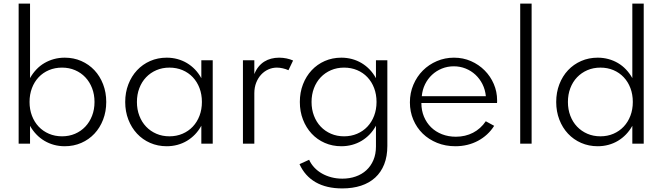

<svg xmlns="http://www.w3.org/2000/svg" viewBox="-20 -802 3699 1072"><path d="M145 -232.7Q145 -275 158.4 -310.2Q171.8 -345.5 195.9 -370.9Q220 -396.4 253.4 -410.5Q286.8 -424.5 326.4 -424.5Q365.9 -424.5 399.1 -410.2Q432.3 -395.9 456.4 -370.5Q480.5 -345 494.1 -309.8Q507.7 -274.5 507.7 -232.7Q507.7 -190.9 494.1 -155.7Q480.5 -120.5 456.4 -95Q432.3 -69.5 399.1 -55.2Q365.9 -40.9 326.4 -40.9Q286.8 -40.9 253.4 -55.2Q220 -69.5 195.9 -95Q171.8 -120.5 158.4 -155.7Q145 -190.9 145 -232.7ZM84.1 -781.8V0H147.7V-99.5Q162.7 -72.7 183 -51.6Q203.2 -30.5 228.2 -15.7Q253.2 -0.9 281.6 6.8Q310 14.5 341.4 14.5Q391.4 14.5 433.9 -4.1Q476.4 -22.7 507.3 -55.7Q538.2 -88.6 555.7 -134.1Q573.2 -179.5 573.2 -232.7Q573.2 -285.9 555.7 -331.4Q538.2 -376.8 507.3 -409.8Q476.4 -442.7 433.9 -461.4Q391.4 -480 341.4 -480Q310 -480 281.6 -472.3Q253.2 -464.5 228.2 -450Q203.2 -435.5 183 -414.1Q162.7 -392.7 147.7 -365.9V-781.8Z M744.5 -232.7Q744.5 -274.5 758 -309.8Q771.4 -345 795.7 -370.5Q820 -395.9 853.2 -410.2Q886.4 -424.5 925.9 -424.5Q965.5 -424.5 998.9 -410.5Q1032.3 -396.4 1056.4 -370.9Q1080.5 -345.5 1093.9 -310.2Q1107.3 -275 1107.3 -232.7Q1107.3 -190.9 1093.9 -155.7Q1080.5 -120.5 1056.4 -95Q1032.3 -69.5 998.9 -55.2Q965.5 -40.9 925.9 -40.9Q886.4 -40.9 853.2 -55.2Q820 -69.5 795.7 -95Q771.4 -120.5 758 -155.7Q744.5 -190.9 744.5 -232.7ZM679.1 -232.7Q679.1 -179.5 696.6 -134.3Q714.1 -89.1 745 -55.9Q775.9 -22.7 818.4 -4.1Q860.9 14.5 910.9 14.5Q941.8 14.5 970.5 6.8Q999.1 -0.9 1023.9 -15.7Q1048.6 -30.5 1068.9 -51.6Q1089.1 -72.7 1104.1 -100V0H1167.7V-465.5H1104.1V-365.5Q1089.1 -392.7 1068.9 -413.9Q1048.6 -435 1023.9 -449.8Q999.1 -464.5 970.5 -472.3Q941.8 -480 910.9 -480Q860.9 -480 818.4 -461.4Q775.9 -442.7 745 -409.5Q714.1 -376.4 696.6 -331.1Q679.1 -285.9 679.1 -232.7Z M1400 0V-281.4Q1400 -314.1 1410.5 -340.5Q1420.9 -366.8 1438.2 -385.5Q1455.5 -404.1 1478.2 -414.3Q1500.9 -424.5 1525.9 -424.5Q1541.8 -424.5 1559.1 -420.5Q1576.4 -416.4 1590.5 -410L1616.4 -464.1Q1600.5 -471.4 1580.2 -475.7Q1560 -480 1538.2 -480Q1515 -480 1494.1 -474.5Q1473.2 -469.1 1455.5 -458Q1437.7 -446.8 1423.6 -429.5Q1409.5 -412.3 1400 -388.2V-465.5H1336.4V0Z M1654.1 -232.7Q1654.1 -179.5 1671.6 -134.3Q1689.1 -89.1 1720 -55.9Q1750.9 -22.7 1793.4 -4.1Q1835.9 14.5 1885.9 14.5Q1916.8 14.5 1945.5 6.8Q1974.1 -0.9 1998.9 -15.7Q2023.6 -30.5 2043.9 -51.6Q2064.1 -72.7 2079.1 -100V15.9Q2079.1 58.6 2064.8 92Q2050.5 125.5 2025.5 148.4Q2000.5 171.4 1966.1 183.4Q1931.8 195.5 1891.4 195.5Q1859.5 195.5 1830.7 188Q1801.8 180.5 1777.7 166.8Q1753.6 153.2 1735.2 133.6Q1716.8 114.1 1705.9 90L1652.3 114.5Q1682.3 180.9 1742.5 215.5Q1802.7 250 1890.9 250Q1949.1 250 1995.7 234.8Q2042.3 219.5 2075 189.5Q2107.7 159.5 2125.2 115.2Q2142.7 70.9 2142.7 12.7V-465.5H2079.1V-365.5Q2064.1 -392.7 2043.9 -413.9Q2023.6 -435 1998.9 -449.8Q1974.1 -464.5 1945.5 -472.3Q1916.8 -480 1885.9 -480Q1835.9 -480 1793.4 -461.4Q1750.9 -442.7 1720 -409.5Q1689.1 -376.4 1671.6 -331.1Q1654.1 -285.9 1654.1 -232.7ZM1719.5 -232.7Q1719.5 -274.5 1733 -309.8Q1746.4 -345 1770.7 -370.5Q1795 -395.9 1828.2 -410.2Q1861.4 -424.5 1900.9 -424.5Q1940.5 -424.5 1973.9 -410.5Q2007.3 -396.4 2031.4 -370.9Q2055.5 -345.5 2068.9 -310.2Q2082.3 -275 2082.3 -232.7Q2082.3 -190.9 2068.9 -155.7Q2055.5 -120.5 2031.4 -95Q2007.3 -69.5 1973.9 -55.2Q1940.5 -40.9 1900.9 -40.9Q1861.4 -40.9 1828.2 -55.2Q1795 -69.5 1770.7 -95Q1746.4 -120.5 1733 -155.7Q1719.5 -190.9 1719.5 -232.7Z M2522.7 14.5Q2557.3 14.5 2589.1 6.8Q2620.9 -0.9 2648.6 -15.7Q2676.4 -30.5 2699.3 -51.6Q2722.3 -72.7 2739.1 -99.5L2692.3 -125Q2678.2 -104.1 2660.2 -88Q2642.3 -71.8 2621.1 -60.9Q2600 -50 2575.9 -44.3Q2551.8 -38.6 2525.5 -38.6Q2483.2 -38.6 2447.7 -52.5Q2412.3 -66.4 2386.8 -91.4Q2361.4 -116.4 2347 -150.9Q2332.7 -185.5 2332.7 -226.8H2755Q2755.5 -230.5 2755.5 -234.1Q2755.5 -237.7 2755.5 -242.3Q2755.5 -290 2737 -333Q2718.6 -375.9 2686.1 -408.6Q2653.6 -441.4 2609.8 -460.7Q2565.9 -480 2514.5 -480Q2464.1 -480 2419.3 -460.9Q2374.5 -441.8 2341.1 -408.4Q2307.7 -375 2288.2 -329.3Q2268.6 -283.6 2268.6 -230.5Q2268.6 -178.6 2287.5 -133.9Q2306.4 -89.1 2340.2 -56.1Q2374.1 -23.2 2420.7 -4.3Q2467.3 14.5 2522.7 14.5ZM2335 -265Q2338.2 -300.9 2353.2 -331.4Q2368.2 -361.8 2392 -384.1Q2415.9 -406.4 2447 -419.1Q2478.2 -431.8 2513.6 -431.8Q2548.6 -431.8 2579.8 -419.3Q2610.9 -406.8 2634.8 -384.5Q2658.6 -362.3 2673.9 -331.8Q2689.1 -301.4 2692.7 -265Z M2948.2 0V-781.8H2884.5V0Z M3150.9 -232.7Q3150.9 -274.5 3164.3 -309.8Q3177.7 -345 3202 -370.5Q3226.4 -395.9 3259.5 -410.2Q3292.7 -424.5 3332.3 -424.5Q3371.8 -424.5 3405 -410.5Q3438.2 -396.4 3462.3 -370.9Q3486.4 -345.5 3499.8 -310.2Q3513.2 -275 3513.2 -232.7Q3513.2 -190.9 3499.8 -155.7Q3486.4 -120.5 3462.3 -95Q3438.2 -69.5 3405 -55.2Q3371.8 -40.9 3332.3 -40.9Q3292.7 -40.9 3259.5 -55.2Q3226.4 -69.5 3202 -95Q3177.7 -120.5 3164.3 -155.7Q3150.9 -190.9 3150.9 -232.7ZM3085.5 -232.7Q3085.5 -179.5 3103 -134.1Q3120.5 -88.6 3151.4 -55.7Q3182.3 -22.7 3224.8 -4.1Q3267.3 14.5 3317.3 14.5Q3348.2 14.5 3376.8 6.8Q3405.5 -0.9 3430.2 -15.7Q3455 -30.5 3475.2 -51.6Q3495.5 -72.7 3510.5 -99.5V0H3574.1V-781.8H3510.5V-365.9Q3495.5 -392.7 3475.2 -414.1Q3455 -435.5 3430.2 -450Q3405.5 -464.5 3376.8 -472.3Q3348.2 -480 3317.3 -480Q3267.3 -480 3224.8 -461.4Q3182.3 -442.7 3151.4 -409.8Q3120.5 -376.8 3103 -331.4Q3085.5 -285.9 3085.5 -232.7Z"/></svg>

Font: Spartan MB
Style: Regular
Weight: 212
Designer: Matt Bailey, Mirko Velimirovic
Foundry: Matt Bailey
Version: Version 1.005